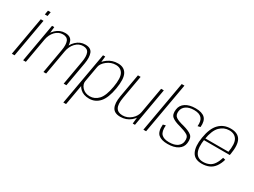

<svg xmlns="http://www.w3.org/2000/svg" viewBox="-59 -1566 3403 2568"><g transform="rotate(30 1642.5 -282.0)"><path d="M23.5 0H65.5L170 -593H128ZM154 -740.5 142.5 -676H184.5L196 -740.5Z M198 0H240L325.5 -485.5L337 -592H302.5ZM511.5 0H553L619.5 -377Q637 -476.5 613.5 -537.2Q590 -598 503 -598Q423.5 -598 362.5 -540.5Q301.5 -483 285.5 -394.5L306 -376Q321 -461.5 370.8 -514Q420.5 -566.5 487 -566.5Q554 -566.5 573.8 -516.8Q593.5 -467 577.5 -376ZM824 0H866L932.5 -377Q950 -477 926.5 -537.5Q903 -598 816 -598Q736.5 -598 675.5 -540.2Q614.5 -482.5 598.5 -394.5L619 -376Q634 -461.5 684 -514Q734 -566.5 800 -566.5Q867 -566.5 886.8 -516.8Q906.5 -467 890 -376Z M946 220.5H988L1112.5 -484.5L1124 -592H1090ZM1217 4Q1311 4 1374.8 -67Q1438.5 -138 1465.5 -297Q1493 -456.5 1454.5 -527.5Q1416 -598.5 1321 -598.5Q1232.5 -598.5 1165.5 -550Q1098.5 -501.5 1090.5 -455L1101 -419Q1110.5 -472.5 1171 -519.8Q1231.5 -567 1305 -567Q1381 -567 1415 -507Q1449 -447 1423 -297Q1397 -147 1341 -87.2Q1285 -27.5 1209.5 -27.5Q1135.5 -27.5 1091.8 -74.5Q1048 -121.5 1057.5 -175.5L1034.5 -139Q1026 -93 1077 -44.5Q1128 4 1217 4Z M1890.5 0H1925L2029 -592H1987L1902.5 -112ZM1670 -593H1628.5L1565 -233Q1544.5 -116.5 1575.5 -55.2Q1606.5 6 1699.5 6Q1789.5 6 1855.5 -48.2Q1921.5 -102.5 1933.5 -170L1917.5 -195.5Q1905 -124 1846.8 -74.8Q1788.5 -25.5 1716.5 -25.5Q1643 -25.5 1615.2 -75.8Q1587.5 -126 1606.5 -233Z M2055 0H2097L2236 -785H2194Z M2428 4.5Q2527.5 4.5 2587 -34Q2646.5 -72.5 2654.5 -139.5Q2665.5 -222.5 2624.8 -256Q2584 -289.5 2491.5 -314.5Q2410 -333.5 2370 -360Q2330 -386.5 2338.5 -450.5Q2345.5 -503 2390.5 -535Q2435.5 -567 2514.5 -567Q2595.5 -567 2631.5 -526.8Q2667.5 -486.5 2659 -403L2699.5 -413Q2708.5 -511.5 2663.2 -554.5Q2618 -597.5 2519.5 -597.5Q2423.5 -597.5 2364.5 -558.8Q2305.5 -520 2297 -451.5Q2286 -372 2326.8 -338.8Q2367.5 -305.5 2452.5 -284Q2539 -260 2580.5 -234Q2622 -208 2612 -138.5Q2606 -90 2561.2 -58Q2516.5 -26 2433 -26Q2352.5 -26 2315.2 -64.8Q2278 -103.5 2286.5 -200L2246 -189.5Q2237.5 -79.5 2284 -37.5Q2330.5 4.5 2428 4.5Z M2955.5 4.5 2960.5 -25.5Q2874.5 -25.5 2840.5 -94.2Q2806.5 -163 2828.5 -298.5Q2852.5 -446 2913.8 -506.8Q2975 -567.5 3056.5 -567.5Q3139.5 -567.5 3175.8 -507.8Q3212 -448 3187 -305.5L3193 -313H2824L2819 -284H3224.5Q3226.5 -292 3228.5 -300.5Q3255.5 -456.5 3213.8 -527Q3172 -597.5 3061.5 -597.5Q2954.5 -597.5 2883.8 -526.2Q2813 -455 2787.5 -298.5Q2764 -154 2803.8 -74.8Q2843.5 4.5 2955.5 4.5ZM2960.5 -25.5 2955.5 4.5Q3018.5 4.5 3068.5 -17Q3118.5 -38.5 3152.8 -87.2Q3187 -136 3204 -199L3167 -207.5Q3151.5 -153 3123 -108Q3094.5 -63 3052 -44.2Q3009.5 -25.5 2960.5 -25.5Z"/></g></svg>

Font: Anybody UltraCondensed Thin ExtraLight
Style: Italic
Weight: 250
Italic angle: -10°
Version: Version 1.111